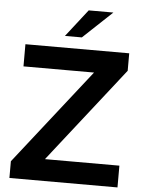

<svg xmlns="http://www.w3.org/2000/svg" viewBox="-59 -938 729 984"><g transform="rotate(5 305.0 -445.5)"><path d="M247 -750H334L484 -891H357ZM27 0H583V-112H200L583 -600V-690H49V-576H412L27 -86Z"/></g></svg>

Font: FREAK Grotesk
Style: Bold
Weight: 700
Designer: La Scuola Open Source
Foundry: La Scuola Open Source
Version: Version 1.000;PS 1.0;hotconv 1.0.72;makeotf.lib2.5.5900